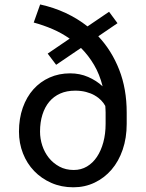

<svg xmlns="http://www.w3.org/2000/svg" viewBox="-20 -814 644 845"><path d="M412.6 -654.3Q471.7 -591.3 504.6 -507.1Q537.6 -422.9 537.6 -318.4V-269Q537.6 -207 520 -155.5Q502.4 -104 470.9 -67.4Q439.5 -30.8 396.5 -10.3Q353.5 10.3 302.7 10.3Q250 10.3 206.1 -9Q162.1 -28.3 130.4 -61.3Q98.6 -94.2 81.1 -138.9Q63.5 -183.6 63.5 -234.9Q63.5 -292.5 80.3 -340.1Q97.2 -387.7 127.2 -421.1Q157.2 -454.6 198.5 -472.9Q239.7 -491.2 288.6 -491.2Q331.5 -491.2 367.9 -475.3Q404.3 -459.5 431.6 -434.1Q418.5 -486.8 394 -528.3Q369.6 -569.8 336.4 -603L227.1 -528.8L189.9 -578.1L286.6 -644Q251 -668.9 211.2 -686Q171.4 -703.1 128.4 -714.8L156.7 -794.4Q216.8 -781.2 269 -756.8Q321.3 -732.4 365.2 -697.8L460 -762.2L497.1 -711.9ZM444.8 -319.3Q444.8 -326.2 444.3 -333.3Q443.8 -340.3 443.4 -347.7Q436.5 -360.8 424.8 -372.8Q413.1 -384.8 396.5 -394.3Q379.9 -403.8 358.4 -409.4Q336.9 -415 311 -415Q273.4 -415 244.9 -402.3Q216.3 -389.6 196.8 -366.2Q177.2 -342.8 166.7 -309.3Q156.2 -275.9 156.2 -234.9Q156.2 -203.6 166 -173.6Q175.8 -143.6 194.8 -119.6Q213.9 -95.7 241.5 -80.8Q269 -65.9 304.7 -65.9Q336.9 -65.9 362.8 -81.3Q388.7 -96.7 406.7 -123.8Q424.8 -150.9 434.8 -188Q444.8 -225.1 444.8 -269Z"/></svg>

Font: Roboto2
Style: Regular
Weight: 400
Designer: Google
Foundry: Google
Version: Version 2.000981-w3; 2014; ttfautohint (v1.1) -l 5 -r 24 -G 